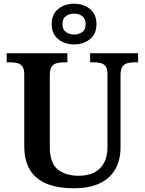

<svg xmlns="http://www.w3.org/2000/svg" viewBox="-20 -999 776 1029"><path d="M374 10Q294 10 234.5 -12.5Q175 -35 142.5 -85.5Q110 -136 110 -217V-601Q110 -630 99.5 -643.5Q89 -657 72 -661Q55 -665 34 -665H16V-714H341V-665H322Q302 -665 284.5 -660.5Q267 -656 257 -642Q247 -628 247 -597V-210Q247 -125 289.5 -91Q332 -57 402 -57Q452 -57 486 -75Q520 -93 538 -127.5Q556 -162 556 -211V-601Q556 -630 546 -643.5Q536 -657 519 -661Q502 -665 481 -665H463V-714H720V-665H701Q681 -665 663.5 -660.5Q646 -656 636 -642Q626 -628 626 -597V-209Q626 -142 598.5 -93Q571 -44 515.5 -17Q460 10 374 10ZM377 -761Q327 -761 292 -789Q257 -817 257 -870Q257 -923 292 -951Q327 -979 377 -979Q427 -979 462 -951Q497 -923 497 -870Q497 -817 462 -789Q427 -761 377 -761ZM377 -814Q402 -814 420.5 -827Q439 -840 439 -870Q439 -900 420.5 -913Q402 -926 377 -926Q352 -926 333.5 -913Q315 -900 315 -870Q315 -840 333.5 -827Q352 -814 377 -814Z"/></svg>

Font: Noto Serif Khmer SemiBold
Style: Regular
Weight: 600
Version: Version 2.003